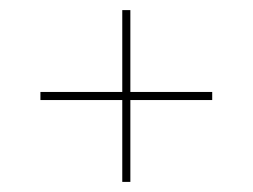

<svg xmlns="http://www.w3.org/2000/svg" viewBox="-20 -490 500 380"><path d="M222 -470H238V-130H222ZM60 -292V-308H400V-292Z"/></svg>

Font: Kalnia Glaze Thin Thin
Style: Regular
Weight: 250
Version: Version 1.110